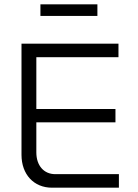

<svg xmlns="http://www.w3.org/2000/svg" viewBox="-20 -873 640 893"><path d="M80 -670V-153C80 -62 137 0 222 0H533V-63H237C184 -63 149 -103 149 -164V-304H517V-366H149V-607H531V-670ZM168 -799H433V-853H168Z"/></svg>

Font: LT Wave Mono Light
Style: Regular
Weight: 300
Designer: Daniel Lyons
Version: Version 2.5 (Glyphs App)